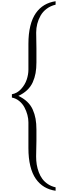

<svg xmlns="http://www.w3.org/2000/svg" viewBox="-20 -2586 1116 3115"><path d="M882 453V509Q780 494 700 446.5Q620 399 561.5 316Q503 233 472 107Q441 -19 441 -182V-601Q441 -659 424.5 -722Q408 -785 376.5 -844.5Q345 -904 291.5 -947.5Q238 -991 173 -1003V-1057Q259 -1072 322.5 -1142Q386 -1212 413.5 -1295Q441 -1378 441 -1457V-1875Q441 -2038 472 -2164Q503 -2290 561.5 -2373Q620 -2456 700 -2503.5Q780 -2551 882 -2566V-2510Q800 -2491 737 -2443.5Q674 -2396 638 -2332Q602 -2268 584.5 -2199Q567 -2130 567 -2058Q567 -2004 569 -1923.5Q571 -1843 571 -1797V-1574Q571 -1477 557 -1399.5Q543 -1322 511 -1251Q479 -1180 420.5 -1124.5Q362 -1069 278 -1030Q362 -991 420.5 -935.5Q479 -880 511 -808.5Q543 -737 557 -659Q571 -581 571 -484V-299Q571 -263 568.5 -177.5Q566 -92 566 -46Q566 22 576 84Q586 146 609 207.5Q632 269 667.5 317Q703 365 758 401.5Q813 438 882 453Z"/></svg>

Font: STIXSizeFourSym
Style: Regular
Weight: 400
Designer: MicroPress Inc., with final additions and corrections provided by Coen Hoffman, Elsevier (retired)
Version: Version 1.1.0